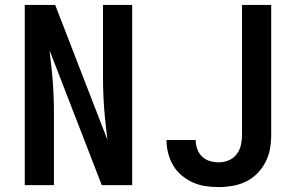

<svg xmlns="http://www.w3.org/2000/svg" viewBox="-20 -755 1240 783"><path d="M81 0V-735H205L418 -185L408 -275Q404 -317 402 -358.5Q400 -400 400 -441V-735H519V0H395L182 -550L192 -460Q196 -418 198 -376.5Q200 -335 200 -294V0ZM872 8Q845 8 818 4Q791 0 766.5 -11Q742 -22 721 -39.5Q700 -57 686.5 -80Q673 -103 666 -129.5Q659 -156 659 -183Q659 -183 659 -183.5Q659 -184 659 -184H778Q778 -184 778 -184Q778 -184 778 -184Q778 -165 784.5 -147Q791 -129 804 -116.5Q817 -104 835 -98.5Q853 -93 872 -93Q893 -93 912.5 -101Q932 -109 945 -126Q958 -143 962.5 -163.5Q967 -184 967 -205V-735H1086V-205Q1086 -176 1081 -148Q1076 -120 1063 -94.5Q1050 -69 1029.5 -48Q1009 -27 983 -14.5Q957 -2 928.5 3Q900 8 872 8Z"/></svg>

Font: Zed Sans Extended
Style: Bold
Weight: 700
Width: 7
Designer: Belleve Invis
Foundry: Belleve Invis
Version: Version 1.0.0; ttfautohint (v1.8.4)